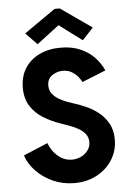

<svg xmlns="http://www.w3.org/2000/svg" viewBox="-62 -984 698 1037"><g transform="rotate(-5 287.0 -465.5)"><path d="M299.8 7.8Q237.8 7.8 184.1 -16.1Q130.4 -40 92.8 -79.3Q55.2 -118.7 40 -164.6L172.4 -220.2Q180.7 -196.3 198 -173.1Q215.3 -149.9 240.5 -134.8Q265.6 -119.6 297.4 -119.6Q324.2 -119.6 347.2 -130.9Q370.1 -142.1 384.3 -161.9Q398.4 -181.6 398.4 -206.1Q398.4 -232.4 383.1 -251.2Q367.7 -270 344.2 -282.7Q320.8 -295.4 295.7 -304.4Q270.5 -313.5 250.5 -320.3Q201.2 -337.4 159.2 -363.5Q117.2 -389.6 91.6 -430.2Q65.9 -470.7 65.9 -529.3Q65.9 -590.3 94.2 -634.8Q122.6 -679.2 172.6 -703.4Q222.7 -727.5 287.6 -727.5Q348.1 -727.5 393.8 -707.8Q439.5 -688 470.5 -655.3Q501.5 -622.6 518.1 -584L389.6 -532.2Q384.3 -544.4 371.1 -560.8Q357.9 -577.1 337.2 -589.6Q316.4 -602 288.6 -602Q257.8 -602 231 -584Q204.1 -565.9 204.1 -528.8Q204.1 -502.4 219 -483.9Q233.9 -465.3 256.3 -452.6Q278.8 -439.9 302.5 -431.6Q326.2 -423.3 343.8 -417.5Q364.3 -411.1 396.5 -397.2Q428.7 -383.3 460.7 -359.4Q492.7 -335.4 514.6 -298.3Q536.6 -261.2 536.6 -208Q536.6 -147.5 505.6 -98.4Q474.6 -49.3 420.9 -20.8Q367.2 7.8 299.8 7.8ZM165.9 -756.7 104.6 -820.8 273.9 -938.9H301.9L470.8 -820.8L411.2 -756.7L288.9 -848.3H286Z"/></g></svg>

Font: Reddit Sans
Style: Regular
Weight: 400
Designer: Stephen Hutchings
Foundry: Reddit
Version: Version 1.014